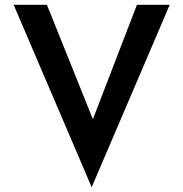

<svg xmlns="http://www.w3.org/2000/svg" viewBox="-20 -748 766 802"><path d="M689 -728 363 34 37 -728H176L368 -250L552 -728Z"/></svg>

Font: Josefin Sans SemiBold
Style: Regular
Weight: 600
Designer: Santiago Orozco
Foundry: Typemade
Version: Version 2.000